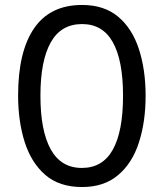

<svg xmlns="http://www.w3.org/2000/svg" viewBox="-20 -744 659 774"><path d="M567 -358Q567 -253 540 -169.5Q513 -86 456 -38Q399 10 311 10Q219 10 162.5 -39Q106 -88 79.5 -171.5Q53 -255 53 -359Q53 -536 117.5 -630Q182 -724 311 -724Q400 -724 456.5 -676.5Q513 -629 540 -546Q567 -463 567 -358ZM143 -358Q143 -217 184.5 -142Q226 -67 310 -67Q394 -67 435 -141Q476 -215 476 -358Q476 -500 435 -573.5Q394 -647 311 -647Q226 -647 184.5 -573Q143 -499 143 -358Z"/></svg>

Font: Noto Sans Ethiopic Cond
Style: Regular
Weight: 400
Width: 3
Designer: Monotype Design Team
Foundry: Monotype Imaging Inc.
Version: Version 2.102; ttfautohint (v1.8.4.7-5d5b)